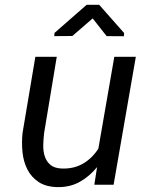

<svg xmlns="http://www.w3.org/2000/svg" viewBox="-20 -763 627 793"><path d="M380.9 -72.8Q349.6 -34.2 309.1 -11.7Q268.6 10.7 217.3 9.8Q169.9 8.8 139.9 -11Q109.9 -30.8 93.5 -62.5Q77.1 -94.2 73 -134Q68.8 -173.8 73.2 -214.4L126 -528.3H214.4L162.1 -212.9Q159.2 -188.5 158.7 -162.8Q158.2 -137.2 165.3 -116.2Q172.4 -95.2 189 -81.5Q205.6 -67.9 236.3 -66.9Q285.2 -65.4 322.8 -87.2Q360.4 -108.9 386.2 -148.9L452.1 -528.3H541L449.2 0H369.6ZM492.7 -626.5 491.7 -613.3 420.4 -613.8 362.8 -687 278.8 -614.3 204.1 -613.8 205.1 -627 337.9 -743.2H389.6Z"/></svg>

Font: Roboto Mono
Style: Italic
Weight: 400
Designer: Google
Version: Version 2.000985; 2015; ttfautohint (v1.3)